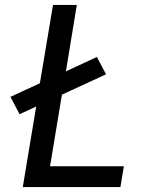

<svg xmlns="http://www.w3.org/2000/svg" viewBox="-20 -755 640 775"><path d="M72 0 126 -325 59 -294 22 -364 141 -419 194 -735H290L246 -467L371 -525L408 -455L230 -373L182 -84H480L466 0Z"/></svg>

Font: Iosevka Curly MdExObl
Style: Regular
Weight: 500
Width: 7
Italic angle: -9°
Monospace: yes
Designer: Belleve Invis
Foundry: Belleve Invis
Version: Version 11.1.0; ttfautohint (v1.8.3)